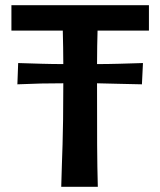

<svg xmlns="http://www.w3.org/2000/svg" viewBox="-20 -720 617 740"><path d="M554 -700H24V-602H222C223 -558 224 -515 224 -473C166 -473 117 -475 50 -477L47 -395C114 -398 165 -399 224 -399C224 -174 219 -128 216 0H357C354 -103 354 -196 354 -399C411 -398 460 -396 527 -395L531 -477C462 -475 412 -473 354 -473C354 -522 355 -565 356 -602H554Z"/></svg>

Font: CantoraOne
Style: Regular
Weight: 400
Designer: Pablo Impallari, Rodrigo Fuenzalida
Foundry: Pablo Impallari
Version: Version 1.001